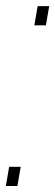

<svg xmlns="http://www.w3.org/2000/svg" viewBox="-24 -620 184 640"><path d="M6.5 -64 -4.5 0H34L45 -64ZM101.5 -599.5 90.5 -535.5H129L140 -599.5Z"/></svg>

Font: Anybody SemiCondensed ExtraLight
Style: Italic
Weight: 250
Width: 4
Italic angle: -10°
Version: Version 1.113;gftools[0.9.25]